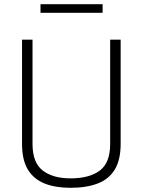

<svg xmlns="http://www.w3.org/2000/svg" viewBox="-20 -886 680 915"><path d="M316 9Q244 9 192.5 -11.5Q141 -32 113 -77.5Q85 -123 85 -201V-697H135V-200Q135 -111 183.5 -73.5Q232 -36 316 -36Q406 -36 455.5 -73Q505 -110 505 -200V-697H555V-201Q555 -124 527 -78Q499 -32 445.5 -11.5Q392 9 316 9ZM173 -825V-866H469V-825Z"/></svg>

Font: Cairo Play Light
Style: Regular
Weight: 300
Version: Version 3.119